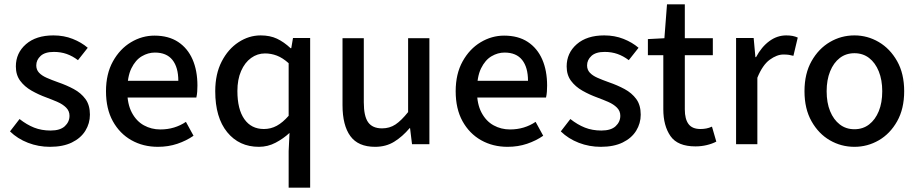

<svg xmlns="http://www.w3.org/2000/svg" viewBox="-20 -664 4227 884"><path d="M210 12Q157 12 109 -6.5Q61 -25 26 -59L70 -116Q103 -90 137 -76.5Q171 -63 213 -63Q257 -63 278.5 -83Q300 -103 300 -131Q300 -153 284.5 -168.5Q269 -184 245 -194.5Q221 -205 194 -215Q158 -228 125.5 -246.5Q93 -265 73 -292Q53 -319 53 -358Q53 -420 99.5 -460.5Q146 -501 226 -501Q274 -501 314.5 -485Q355 -469 384 -444L339 -387Q314 -406 287 -415.5Q260 -425 228 -425Q187 -425 167 -406.5Q147 -388 147 -363Q147 -343 159.5 -329.5Q172 -316 194.5 -306Q217 -296 248 -285Q286 -272 319.5 -254Q353 -236 373.5 -208Q394 -180 394 -136Q394 -96 373 -62Q352 -28 311 -8Q270 12 210 12Z M707 12Q639 12 585 -18.5Q531 -49 499.5 -106Q468 -163 468 -244Q468 -324 500 -381.5Q532 -439 583 -469.5Q634 -500 691 -500Q756 -500 800 -471Q844 -442 866.5 -390.5Q889 -339 889 -270Q889 -256 888 -242Q887 -228 884 -215H540V-292H801Q801 -354 774 -388Q747 -422 693 -422Q662 -422 633 -405Q604 -388 585 -349.5Q566 -311 566 -245Q566 -185 587 -145.5Q608 -106 642.5 -87Q677 -68 718 -68Q752 -68 781.5 -77Q811 -86 836 -103L871 -39Q838 -16 796.5 -2Q755 12 707 12Z M1309 200V32L1313 -52Q1285 -26 1249 -7Q1213 12 1172 12Q1081 12 1026 -55.5Q971 -123 971 -244Q971 -323 1000.5 -380.5Q1030 -438 1078 -469.5Q1126 -501 1180 -501Q1223 -501 1255 -486Q1287 -471 1318 -442H1321L1329 -489H1408V200ZM1195 -70Q1227 -70 1254.5 -85Q1282 -100 1309 -131V-373Q1281 -398 1254.5 -408Q1228 -418 1200 -418Q1165 -418 1136 -397Q1107 -376 1090 -337Q1073 -298 1073 -245Q1073 -161 1105 -115.5Q1137 -70 1195 -70Z M1707 12Q1629 12 1593 -37.5Q1557 -87 1557 -180V-488H1655V-193Q1655 -129 1675 -101Q1695 -73 1739 -73Q1774 -73 1801 -91Q1828 -109 1859 -148V-488H1957V0H1877L1868 -74H1866Q1833 -35 1795 -11.5Q1757 12 1707 12Z M2317 12Q2249 12 2195 -18.5Q2141 -49 2109.5 -106Q2078 -163 2078 -244Q2078 -324 2110 -381.5Q2142 -439 2193 -469.5Q2244 -500 2301 -500Q2366 -500 2410 -471Q2454 -442 2476.5 -390.5Q2499 -339 2499 -270Q2499 -256 2498 -242Q2497 -228 2494 -215H2150V-292H2411Q2411 -354 2384 -388Q2357 -422 2303 -422Q2272 -422 2243 -405Q2214 -388 2195 -349.5Q2176 -311 2176 -245Q2176 -185 2197 -145.5Q2218 -106 2252.5 -87Q2287 -68 2328 -68Q2362 -68 2391.5 -77Q2421 -86 2446 -103L2481 -39Q2448 -16 2406.5 -2Q2365 12 2317 12Z M2746 12Q2693 12 2645 -6.5Q2597 -25 2562 -59L2606 -116Q2639 -90 2673 -76.5Q2707 -63 2749 -63Q2793 -63 2814.5 -83Q2836 -103 2836 -131Q2836 -153 2820.5 -168.5Q2805 -184 2781 -194.5Q2757 -205 2730 -215Q2694 -228 2661.5 -246.5Q2629 -265 2609 -292Q2589 -319 2589 -358Q2589 -420 2635.5 -460.5Q2682 -501 2762 -501Q2810 -501 2850.5 -485Q2891 -469 2920 -444L2875 -387Q2850 -406 2823 -415.5Q2796 -425 2764 -425Q2723 -425 2703 -406.5Q2683 -388 2683 -363Q2683 -343 2695.5 -329.5Q2708 -316 2730.5 -306Q2753 -296 2784 -285Q2822 -272 2855.5 -254Q2889 -236 2909.5 -208Q2930 -180 2930 -136Q2930 -96 2909 -62Q2888 -28 2847 -8Q2806 12 2746 12Z M3182 10Q3100 10 3067 -37.5Q3034 -85 3034 -161V-410H2963V-484L3039 -488L3051 -644H3133V-488H3262V-410H3133V-160Q3133 -116 3150 -93Q3167 -70 3205 -70Q3219 -70 3232 -72.5Q3245 -75 3258 -81L3278 -12Q3259 -2 3234 4Q3209 10 3182 10Z M3369 0V-489H3450L3458 -401H3461Q3486 -448 3522 -474.5Q3558 -501 3600 -501Q3617 -501 3629.5 -498.5Q3642 -496 3653 -491L3633 -407Q3622 -410 3612 -411.5Q3602 -413 3587 -413Q3557 -413 3524 -389Q3491 -365 3467 -306V0Z M3914 12Q3853 12 3801 -18Q3749 -48 3716.5 -105.5Q3684 -163 3684 -244Q3684 -325 3716.5 -382.5Q3749 -440 3801 -470.5Q3853 -501 3914 -501Q3974 -501 4026 -470.5Q4078 -440 4110.5 -382.5Q4143 -325 4143 -244Q4143 -163 4110.5 -105.5Q4078 -48 4026 -18Q3974 12 3914 12ZM3914 -69Q3953 -69 3981.5 -91Q4010 -113 4026 -152Q4042 -191 4042 -244Q4042 -296 4026 -335.5Q4010 -375 3981.5 -397Q3953 -419 3914 -419Q3875 -419 3846.5 -397Q3818 -375 3802 -335.5Q3786 -296 3786 -244Q3786 -191 3802 -152Q3818 -113 3846.5 -91Q3875 -69 3914 -69Z"/></svg>

Font: UmiuVSE Medium
Style: Regular
Weight: 500
Designer: Paul D. Hunt
Foundry: Adobe
Version: Version 3.046;September 5, 2023;FontCreator 14.0.0.2901 64-b